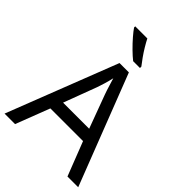

<svg xmlns="http://www.w3.org/2000/svg" viewBox="-268 -1060 1176 1176"><g transform="rotate(45 319.5 -472.0)"><path d="M545 0 459 -221H176L91 0H0L279 -717H360L638 0ZM352 -517Q349 -525 342 -546Q335 -567 328.5 -589.5Q322 -612 318 -624Q311 -593 302 -563.5Q293 -534 287 -517L206 -301H432ZM293 -944Q304 -922 320.5 -894.5Q337 -867 355.5 -841Q374 -815 389 -796V-784H330Q307 -802 278 -830.5Q249 -859 224.5 -887.5Q200 -916 188 -934V-944Z"/></g></svg>

Font: Noto Sans Pahawh Hmong
Style: Regular
Weight: 400
Designer: Monotype Design Team
Foundry: Monotype Imaging Inc.
Version: Version 2.001; ttfautohint (v1.8.4.7-5d5b)